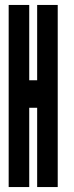

<svg xmlns="http://www.w3.org/2000/svg" viewBox="-20 -755 298 775"><path d="M130 0H213V-735H130V-431H98V-735H15V0H98V-320H130Z"/></svg>

Font: League Gothic Condensed
Style: Regular
Weight: 400
Width: 3
Designer: Tyler Finck
Foundry: The League of Moveable Type
Version: Version 1.001;PS 001.001;hotconv 1.0.56;makeotf.lib2.0.21325